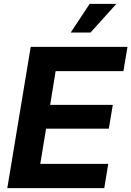

<svg xmlns="http://www.w3.org/2000/svg" viewBox="-20 -969 677 989"><path d="M17.6 0 138.2 -727.5H636.7L615.7 -602.5H266.6L238.3 -428.7H561L540.5 -306.2H217.3L187.5 -125H537.6L517.1 0ZM344.2 -801.3 441.9 -949.2H579.6L446.3 -801.3Z"/></svg>

Font: Inter 20pt
Style: Bold Italic
Weight: 700
Italic angle: -9.3988°
Version: Version 4.001;git-66647c0bb